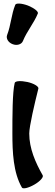

<svg xmlns="http://www.w3.org/2000/svg" viewBox="-20 -1011 307 1070"><path d="M108 -783C130 -837 169 -882 191 -936C195 -947 170 -966 136 -980C101 -993 69 -995 65 -984C43 -930 41 -871 20 -817C12 -797 26 -774 50 -765C75 -755 101 -764 108 -783ZM62 -549C49 -497 49 -361 49 -267C49 -163 54 -49 102 34C107 44 138 37 171 18C203 0 224 -24 218 -34C177 -106 143 -184 143 -267C143 -307 173 -435 194 -518C196 -529 169 -546 133 -554C96 -562 65 -560 62 -549Z"/></svg>

Font: Nupuram Expanded Bold
Style: Regular
Weight: 700
Width: 7
Designer: Santhosh Thottingal (santhosh.thottingal@gmail.com)
Foundry: SMC
Version: Version 1.000